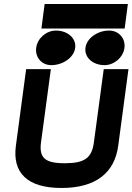

<svg xmlns="http://www.w3.org/2000/svg" viewBox="-20 -924 659 955"><path d="M202 -904 186 -782H600L616 -904ZM500 -600C547 -600 593 -638 599 -686C605 -734 570 -772 523 -772C465 -772 411 -734 405 -686C399 -638 442 -600 500 -600ZM235 -600C293 -600 348 -638 354 -686C360 -734 316 -772 258 -772C211 -772 166 -734 160 -686C154 -638 188 -600 235 -600ZM447 -216C437 -139 402 -112 302 -112C202 -112 174 -140 184 -216L233 -580H110L59 -199C41 -64 116 11 286 11C456 11 550 -64 568 -199L619 -580H496Z"/></svg>

Font: Charger
Style: HemiRT
Weight: 900
Designer: Jasper
Foundry: Cannot Into Space Fonts
Version: Version 0.99